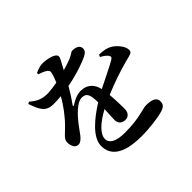

<svg xmlns="http://www.w3.org/2000/svg" viewBox="-192 -1067 1385 1385"><g transform="rotate(-45 500.0 -375.0)"><path d="M827 -548C802 -562 777 -568 727 -570L719 -553C737 -544 758 -529 768 -517C781 -502 779 -490 761 -480C716 -453 634 -416 565 -380C551 -442 511 -479 449 -479C410 -479 376 -463 341 -440C333 -435 330 -440 334 -447C368 -494 393 -534 411 -566C519 -586 608 -620 641 -637C668 -650 677 -666 677 -681C677 -716 646 -727 610 -727C597 -727 588 -713 554 -699C533 -690 502 -680 467 -670L496 -724C505 -743 513 -751 513 -765C513 -800 433 -814 390 -814C371 -814 340 -804 317 -793L316 -780C342 -771 362 -763 376 -753C394 -742 395 -729 390 -713C387 -698 379 -675 366 -645C331 -639 297 -634 267 -633C198 -632 163 -659 129 -687L114 -679C142 -600 162 -549 241 -549C267 -549 294 -550 320 -553C287 -495 242 -432 188 -378C149 -338 115 -318 116 -284C117 -244 132 -214 166 -215C204 -218 235 -279 271 -324C306 -368 368 -439 419 -439C466 -439 478 -410 479 -331C377 -267 271 -180 271 -93C271 -6 332 64 528 64C613 64 708 51 754 37C790 26 802 9 802 -19C802 -61 758 -72 709 -72C670 -72 611 -39 462 -39C365 -39 326 -69 326 -109C326 -162 393 -219 477 -264C475 -222 472 -184 472 -158C472 -118 499 -102 528 -102C563 -102 581 -128 581 -162C581 -198 580 -255 575 -310C658 -345 758 -379 826 -397C876 -411 905 -410 905 -440C905 -479 862 -528 827 -548Z"/></g></svg>

Font: Noto Serif SC
Style: Bold
Weight: 700
Designer: Ryoko NISHIZUKA 西塚涼子 (kana & ideographs); Frank Grießhammer (Latin, Greek & Cyrillic); Wenlong ZHANG 张文龙 (bopomofo); San
Foundry: Adobe
Version: Version 2.001;hotconv 1.1.0;makeotfexe 2.6.0